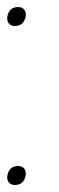

<svg xmlns="http://www.w3.org/2000/svg" viewBox="-32 -525 168 547"><path d="M41 -25Q36 2 10 2Q-1 2 -7 -5.5Q-13 -13 -11 -25Q-6 -52 20 -52Q31 -52 37 -44.5Q43 -37 41 -25ZM41 -478Q36 -451 10 -451Q-1 -451 -7 -458.5Q-13 -466 -11 -478Q-6 -505 20 -505Q31 -505 37 -497.5Q43 -490 41 -478Z"/></svg>

Font: Poppins Thin
Style: Italic
Weight: 250
Italic angle: -10°
Designer: Ninad Kale (Devanagari), Jonny Pinhorn (Latin)
Foundry: Indian Type Foundry
Version: Version 3.200;PS 1.000;hotconv 16.6.54;makeotf.lib2.5.65590